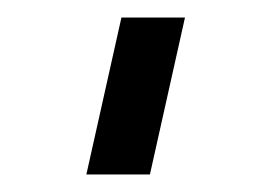

<svg xmlns="http://www.w3.org/2000/svg" viewBox="-20 -144 310 219"><path d="M78.5 55 118.5 -124H191L151 55Z"/></svg>

Font: Mohave Light
Style: Regular
Weight: 400
Version: Version 2.003